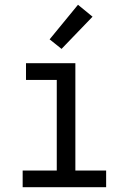

<svg xmlns="http://www.w3.org/2000/svg" viewBox="-20 -785 540 805"><path d="M75 0V-70H218V-450H89V-520H296V-70H425V0ZM238 -580 188 -620 307 -765 368 -715Z"/></svg>

Font: Iosevka Term SS14
Style: Regular
Weight: 400
Monospace: yes
Designer: Belleve Invis
Foundry: Belleve Invis
Version: Version 24.1.1; ttfautohint (v1.8.4)